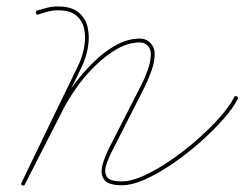

<svg xmlns="http://www.w3.org/2000/svg" viewBox="-20 -571 760 597"><path d="M92 -530Q90 -536 95 -538Q111 -543 127 -547Q143 -551 160 -551Q201 -551 223.5 -533Q246 -515 252.5 -486Q259 -457 253.5 -424.5Q248 -392 234 -363Q190 -272 146 -180.5Q102 -89 57 3Q55 8 49 5Q44 3 47 -3Q77 -62 107 -121Q137 -180 167 -240Q183 -271 209.5 -307Q236 -343 269 -376Q302 -409 339.5 -430Q377 -451 415 -451Q435 -451 448 -437Q461 -423 461 -404Q461 -379 451 -351Q441 -323 430 -301Q406 -253 381.5 -205.5Q357 -158 333 -110Q320 -86 311.5 -62Q303 -38 311.5 -22.5Q320 -7 359 -7Q389 -7 429 -25.5Q469 -44 512 -73.5Q555 -103 595 -138.5Q635 -174 665 -208Q695 -242 708 -269Q711 -274 717 -271Q722 -268 719 -263Q705 -235 674 -200Q643 -165 602.5 -129Q562 -93 517.5 -62.5Q473 -32 432 -13.5Q391 5 359 5Q315 5 303 -13.5Q291 -32 299 -59.5Q307 -87 322 -116Q346 -163 370.5 -211Q395 -259 419 -306Q430 -327 439.5 -353.5Q449 -380 449 -404Q449 -418 439.5 -428.5Q430 -439 415 -439Q379 -439 343.5 -418.5Q308 -398 275.5 -366Q243 -334 218 -298.5Q193 -263 178 -234Q148 -175 117.5 -115.5Q87 -56 57 3Q55 8 49 5Q44 3 47 -3Q91 -94 135 -185.5Q179 -277 224 -369Q236 -394 241.5 -423.5Q247 -453 242 -479.5Q237 -506 217.5 -522.5Q198 -539 160 -539Q144 -539 129 -535Q114 -531 99 -526Q93 -524 92 -530Z"/></svg>

Font: FRB American Cursive Guidelines Arrows Thin
Style: Italic
Weight: 100
Italic angle: -25°
Version: Version 2.0;Modular Font Editor K font №1